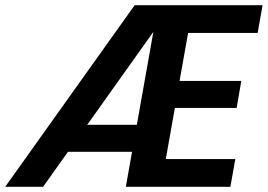

<svg xmlns="http://www.w3.org/2000/svg" viewBox="-41 -720 1032 740"><path d="M-21 0 478 -700H971L952 -593H684L651 -408H889L871 -304H633L598 -107H866L847 0H444L550 -597L125 0ZM145 -135 221 -239H551L532 -135Z"/></svg>

Font: DM Sans 9pt
Style: Bold Italic
Weight: 700
Italic angle: -10°
Version: Version 4.004;gftools[0.9.30]